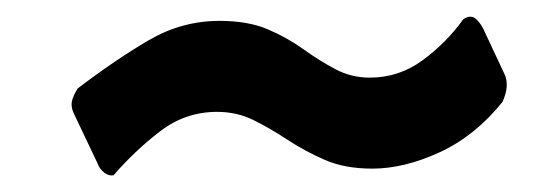

<svg xmlns="http://www.w3.org/2000/svg" viewBox="-20 -486 663 230"><path d="M582 -364Q549 -323 506.5 -303.5Q464 -284 426 -284Q393 -284 369 -294.5Q345 -305 324.5 -318.5Q304 -332 284 -342Q264 -352 240 -352Q202 -352 171.5 -328.5Q141 -305 116 -276Q110 -275 104.5 -279.5Q99 -284 97 -290L68 -351Q65 -358 66 -364Q67 -370 73 -380Q119 -415 158.5 -438Q198 -461 243 -461Q277 -461 300.5 -451Q324 -441 343.5 -427Q363 -413 382 -403Q401 -393 423 -393Q458 -393 486.5 -414Q515 -435 535 -463Q544 -469 550.5 -463Q557 -457 561 -447L584 -398Q591 -384 582 -364Z"/></svg>

Font: Libre Franklin ExtraBold
Style: Italic
Weight: 800
Italic angle: -8°
Designer: Pablo Impallari, Rodrigo Fuenzalida, Nhung Nguyen
Foundry: Impallari Type
Version: Version 3.000